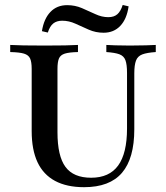

<svg xmlns="http://www.w3.org/2000/svg" viewBox="-20 -755 680 786"><path d="M324.2 11.3Q253.2 11.3 205.2 -14.5Q157.3 -40.3 133.5 -91.1Q109.7 -141.9 109.7 -218.5V-472.6Q109.7 -501.6 103.2 -515.7Q96.8 -529.8 78.2 -535.5Q59.7 -541.1 21.8 -541.9V-571Q60.5 -568.5 162.9 -568.5Q260.5 -568.5 299.2 -571V-541.9Q262.9 -541.1 245.2 -535.5Q227.4 -529.8 221.4 -515.7Q215.3 -501.6 215.3 -472.6V-213.7Q215.3 -116.1 248 -71.8Q280.6 -27.4 353.2 -27.4Q427.4 -27.4 463.7 -77.4Q500 -127.4 500 -229V-456.5Q500 -491.1 493.5 -508.5Q487.1 -525.8 469 -532.7Q450.8 -539.5 415.3 -541.9V-571Q428.2 -570.2 452.4 -569.4Q476.6 -568.5 511.3 -568.5Q550 -568.5 577 -569.4Q604 -570.2 617.7 -571V-541.9Q581.5 -539.5 562.5 -532.3Q543.5 -525 536.7 -506.9Q529.8 -488.7 529.8 -454.8V-225.8Q529.8 -106.5 479.4 -47.6Q429 11.3 324.2 11.3ZM404 -621Q371.8 -621 343.5 -633.5Q315.3 -646 288.7 -658.1Q262.1 -670.2 234.7 -670.2Q212.1 -670.2 198 -658.9Q183.9 -647.6 175.8 -621.8L151.6 -627.4Q159.7 -678.2 186.3 -706Q212.9 -733.9 254.8 -733.9Q287.1 -733.9 315.3 -721.8Q343.5 -709.7 370.2 -697.2Q396.8 -684.7 423.4 -684.7Q446.8 -684.7 460.5 -696.8Q474.2 -708.9 482.3 -734.7L506.5 -729Q499.2 -677.4 472.6 -649.2Q446 -621 404 -621Z"/></svg>

Font: Playfair SemiBold
Style: Regular
Weight: 600
Designer: Claus Eggers Sørensen
Foundry: Claus Eggers Sørensen
Version: Version 2.001;gftools[0.9.30]